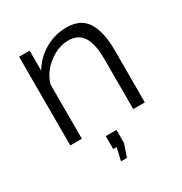

<svg xmlns="http://www.w3.org/2000/svg" viewBox="-171 -654 924 977"><g transform="rotate(-30 291.5 -165.5)"><path d="M293 199H258L275 125H255V49H318V125ZM513 -305V0H445V-291Q445 -383 417.5 -425.5Q390 -468 333 -468Q273 -468 217 -425Q161 -382 143 -319V0H75V-521H137V-403Q170 -461 229.5 -495.5Q289 -530 358 -530Q441 -530 477 -472Q513 -414 513 -305Z"/></g></svg>

Font: Raleway
Style: Regular
Weight: 400
Designer: Matt McInerney, Pablo Impallari, Rodrigo Fuenzalida
Foundry: Matt McInerney, Pablo Impallari, Rodrigo Fuenzalida
Version: Version 1.000;PS 001.001;hotconv 1.0.56; ttfautohint (v1.5)